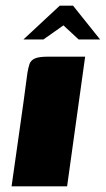

<svg xmlns="http://www.w3.org/2000/svg" viewBox="-20 -661 375 681"><path d="M21 0Q35 -100 49.5 -200.5Q64 -301 77 -401Q80 -420 84.5 -433.5Q89 -447 103.5 -453.5Q118 -460 150 -460H282L218 0ZM63 -521 192 -641H239L335 -521H259L205 -571L134 -521Z"/></svg>

Font: Genos Thin ExtraBold
Style: Italic
Weight: 800
Italic angle: -8°
Version: Version 1.010